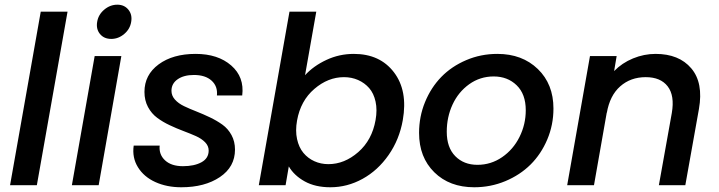

<svg xmlns="http://www.w3.org/2000/svg" viewBox="-20 -790 3065 819"><path d="M22.9 0 153.8 -740.2H268.1L137.2 0Z M286.6 0 383.8 -550.8H497.6L400.9 0ZM454.6 -624Q423.8 -624 406.5 -645Q389.2 -666 394.5 -696.8Q399.4 -727.5 424.6 -748.8Q449.7 -770 480.5 -770Q510.3 -770 527.6 -748.8Q544.9 -727.5 539.6 -696.8Q534.7 -666 509.8 -645Q484.9 -624 454.6 -624Z M982.4 -151.9Q982.4 -78.1 918 -34.7Q853.5 8.8 753.4 8.8Q691.4 8.8 642.6 -13.4Q593.8 -35.6 568.4 -76.7Q543 -117.7 550.3 -168.9H661.1Q657.2 -130.9 684.1 -106Q710.9 -81.1 760.3 -81.1Q808.6 -81.1 839.4 -97.9Q870.1 -114.7 870.1 -147.9Q870.1 -167.5 855 -183.1Q839.8 -198.7 815.7 -209.5Q791.5 -220.2 762.2 -231.2Q732.9 -242.2 703.9 -255.9Q674.8 -269.5 650.6 -287.4Q626.5 -305.2 611.3 -333.5Q596.2 -361.8 596.2 -397.9Q596.2 -470.7 656.7 -515.4Q717.3 -560.1 814.5 -560.1Q909.7 -560.1 966.3 -510.7Q1022.9 -461.4 1013.2 -382.8H905.3Q909.2 -421.9 882.6 -446Q856 -470.2 807.1 -470.2Q764.2 -470.2 737.8 -451.9Q711.4 -433.6 711.4 -402.8Q711.4 -381.8 726.3 -365.2Q741.2 -348.6 765.1 -337.2Q789.1 -325.7 817.9 -314.5Q846.7 -303.2 875.7 -289.3Q904.8 -275.4 928.7 -258.3Q952.6 -241.2 967.5 -213.9Q982.4 -186.5 982.4 -151.9Z M1281.2 -469.2Q1317.4 -508.8 1372.3 -534.4Q1427.2 -560.1 1489.3 -560.1Q1600.6 -560.1 1660.4 -481.7Q1720.2 -403.3 1698.2 -277.8Q1683.6 -194.8 1637.7 -128.9Q1591.8 -63 1526.6 -27.1Q1461.4 8.8 1389.2 8.8Q1325.2 8.8 1280 -16.1Q1234.9 -41 1211.9 -80.1L1198.2 0H1084L1214.8 -740.2H1329.1ZM1582 -277.8Q1589.8 -321.3 1582 -356.7Q1574.2 -392.1 1554.7 -414.3Q1535.2 -436.5 1507.6 -448.7Q1480 -460.9 1447.3 -460.9Q1379.4 -460.9 1320.8 -410.6Q1262.2 -360.4 1247.1 -275.9Q1239.3 -232.4 1247.1 -196.8Q1254.9 -161.1 1274.2 -137.9Q1293.5 -114.7 1321 -102.3Q1348.6 -89.8 1380.9 -89.8Q1449.2 -89.8 1508.1 -141.1Q1566.9 -192.4 1582 -277.8Z M2340.8 -327.1Q2340.8 -257.3 2314.5 -195.1Q2288.1 -132.8 2243.2 -88.1Q2198.2 -43.5 2135.5 -17.3Q2072.8 8.8 2002.9 8.8Q1897.5 8.8 1832.5 -55.2Q1767.6 -119.1 1767.6 -223.1Q1767.6 -292.5 1793 -354.5Q1818.4 -416.5 1862.3 -461.7Q1906.2 -506.8 1968.5 -533.4Q2030.8 -560.1 2101.6 -560.1Q2207.5 -560.1 2274.2 -495.6Q2340.8 -431.2 2340.8 -327.1ZM1885.7 -228Q1885.7 -160.6 1922.1 -123.8Q1958.5 -86.9 2016.6 -86.9Q2074.2 -86.9 2121.8 -119.6Q2169.4 -152.3 2196 -205.8Q2222.7 -259.3 2222.7 -319.8Q2222.7 -388.7 2183.8 -426.3Q2145 -463.9 2085.9 -463.9Q2027.8 -463.9 1981.4 -430.7Q1935.1 -397.5 1910.4 -344Q1885.7 -290.5 1885.7 -228Z M2790.5 0 2845.7 -308.1Q2858.4 -382.3 2828.1 -421.6Q2797.9 -460.9 2734.4 -460.9Q2669.9 -460.9 2625.5 -421.6Q2581.1 -382.3 2568.4 -308.1V-311L2513.7 0H2399.4L2496.6 -550.8H2610.4L2599.6 -486.8Q2633.3 -521.5 2680.2 -540.8Q2727.1 -560.1 2776.4 -560.1Q2876.5 -560.1 2928.7 -498.5Q2981 -437 2961.4 -325.2L2903.3 0Z"/></svg>

Font: Poppins Medium
Style: Italic
Weight: 500
Italic angle: -10°
Designer: Ninad Kale (Devanagari), Jonny Pinhorn (Latin)
Foundry: Indian Type Foundry
Version: Version 3.200;PS 1.000;hotconv 16.6.54;makeotf.lib2.5.65590